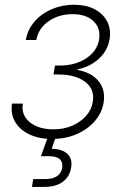

<svg xmlns="http://www.w3.org/2000/svg" viewBox="-20 -563 509 788"><path d="M193.4 7.3Q140.6 7.3 101.1 -11.2Q61.5 -29.8 42.2 -62.5Q22.9 -95.2 29.3 -137.7H73.7Q66.4 -90.8 102.1 -61.5Q137.7 -32.2 199.2 -32.2Q241.7 -32.2 276.4 -47.1Q311 -62 333.3 -87.4Q355.5 -112.8 360.8 -144.5Q369.6 -195.8 330.1 -226.6Q290.5 -257.3 219.2 -257.3H199.7L205.6 -293.9H224.6Q287.6 -293.9 333 -323.2Q378.4 -352.5 386.7 -400.9Q394 -446.8 364 -475.8Q334 -504.9 277.8 -504.9Q221.2 -504.9 179.4 -475.8Q137.7 -446.8 128.9 -398.9H85.9Q93.3 -441.4 121.3 -474.1Q149.4 -506.8 191.9 -525.1Q234.4 -543.5 283.7 -543.5Q333.5 -543.5 368.7 -524.9Q403.8 -506.3 420.2 -474.1Q436.5 -441.9 429.7 -401.9Q421.9 -355.5 386.5 -322.5Q351.1 -289.6 298.8 -278.3L298.3 -275.9Q356.9 -265.1 385.3 -229Q413.6 -192.9 405.3 -142.1Q398.4 -99.6 368.9 -65.7Q339.4 -31.7 293.9 -12.2Q248.5 7.3 193.4 7.3ZM111.3 204.1 116.2 171.9H167Q196.8 171.9 214.1 159.9Q231.4 147.9 235.4 125.5Q238.8 103 225.6 90.6Q212.4 78.1 180.7 78.1H147.9L181.2 -13.7H208L208.5 0L192.4 47.4Q236.3 48.8 257.1 68.8Q277.8 88.9 272 125Q265.6 163.1 237.1 183.6Q208.5 204.1 162.1 204.1Z"/></svg>

Font: Inter 20pt ExtraLight
Style: Italic
Weight: 250
Italic angle: -9.3988°
Version: Version 4.001;git-66647c0bb